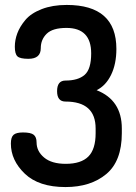

<svg xmlns="http://www.w3.org/2000/svg" viewBox="-20 -751 549 777"><path d="M246 -88Q308 -88 337.5 -117.5Q367 -147 367 -212V-231Q367 -340 245 -340Q211 -340 211 -382Q211 -425 245 -425Q296 -425 322.5 -448Q349 -471 349 -535Q349 -638 249 -638Q193 -638 169 -614.5Q145 -591 145 -556Q145 -513 95 -513Q61 -513 50.5 -523Q40 -533 40 -562Q40 -589 50 -616Q60 -643 82.5 -670Q105 -697 148.5 -714Q192 -731 250 -731Q451 -731 451 -553Q451 -492 429.5 -448Q408 -404 371 -386Q473 -346 473 -231V-212Q473 -99 410 -46.5Q347 6 245 6Q137 6 80.5 -48Q24 -102 24 -170Q24 -196 35 -205.5Q46 -215 73 -215Q105 -215 116.5 -205.5Q128 -196 128 -175Q128 -139 158.5 -113.5Q189 -88 246 -88Z"/></svg>

Font: Dosis
Style: SemiBold
Weight: 600
Designer: Edgar Tolentino, Pablo Impallari, Igino Marini
Foundry: Edgar Tolentino, Pablo Impallari, Igino Marini
Version: Version 1.007